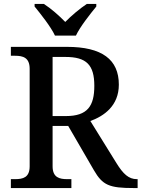

<svg xmlns="http://www.w3.org/2000/svg" viewBox="-20 -951 716 971"><path d="M258 -771H364C385 -816 436 -880 467 -918V-931H419C384 -908 340 -871 310 -840C280 -871 238 -908 202 -931H155V-918C186 -880 237 -816 258 -771ZM35 0H341V-45H320C281 -45 246 -53 246 -110V-314H325L455 -90C499 -14 533 0 656 0H676V-45H672C631 -45 603 -71 569 -126L437 -339C506 -364 581 -416 581 -523C581 -650 496 -714 319 -714H35V-669H56C96 -669 130 -660 130 -603V-110C130 -53 96 -45 56 -45H35ZM313 -364H246V-663H311C417 -663 457 -623 457 -517C457 -415 423 -364 313 -364Z"/></svg>

Font: Noto Serif Medium
Style: Regular
Weight: 500
Designer: Monotype Design Team
Foundry: Monotype Imaging Inc.
Version: Version 2.013